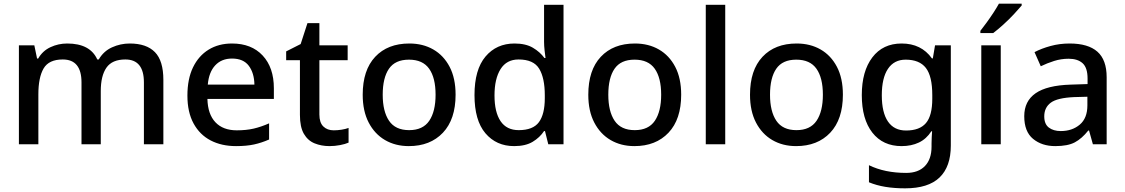

<svg xmlns="http://www.w3.org/2000/svg" viewBox="-20 -786 6129 1046"><path d="M687 -549Q778 -549 824 -502Q870 -455 870 -351V0H764V-337Q764 -462 663 -462Q591 -462 560 -417.5Q529 -373 529 -290V0H424V-337Q424 -462 322 -462Q246 -462 217.5 -413Q189 -364 189 -272V0H83V-539H167L182 -467H188Q212 -509 255 -529Q298 -549 346 -549Q471 -549 510 -462H518Q544 -507 590 -528Q636 -549 687 -549Z M1244 -549Q1350 -549 1411 -483.5Q1472 -418 1472 -305V-247H1110Q1112 -164 1153.5 -120Q1195 -76 1270 -76Q1322 -76 1362.5 -85.5Q1403 -95 1446 -114V-26Q1405 -8 1364 1Q1323 10 1266 10Q1187 10 1127.5 -21Q1068 -52 1034.5 -113.5Q1001 -175 1001 -265Q1001 -356 1031.5 -419Q1062 -482 1116.5 -515.5Q1171 -549 1244 -549ZM1244 -467Q1187 -467 1152.5 -430Q1118 -393 1112 -325H1366Q1365 -388 1335.5 -427.5Q1306 -467 1244 -467Z M1798 -76Q1819 -76 1841 -79.5Q1863 -83 1879 -89V-9Q1861 -1 1832.5 4.5Q1804 10 1775 10Q1731 10 1694 -5Q1657 -20 1635.5 -57Q1614 -94 1614 -160V-458H1539V-506L1618 -546L1655 -660H1720V-539H1874V-458H1720V-162Q1720 -118 1741.5 -97Q1763 -76 1798 -76Z M2462 -270Q2462 -136 2393 -63Q2324 10 2207 10Q2134 10 2077.5 -23Q2021 -56 1988.5 -118.5Q1956 -181 1956 -270Q1956 -404 2024 -476.5Q2092 -549 2210 -549Q2284 -549 2340.5 -516.5Q2397 -484 2429.5 -422Q2462 -360 2462 -270ZM2065 -270Q2065 -179 2099.5 -128Q2134 -77 2209 -77Q2284 -77 2318.5 -128Q2353 -179 2353 -270Q2353 -362 2318 -411.5Q2283 -461 2208 -461Q2133 -461 2099 -411.5Q2065 -362 2065 -270Z M2781 10Q2684 10 2624.5 -60Q2565 -130 2565 -268Q2565 -407 2625 -478Q2685 -549 2783 -549Q2844 -549 2883 -526Q2922 -503 2946 -470H2952Q2950 -483 2947 -510Q2944 -537 2944 -558V-760H3050V0H2967L2949 -72H2944Q2921 -37 2882 -13.5Q2843 10 2781 10ZM2806 -77Q2884 -77 2916 -120.5Q2948 -164 2948 -251V-267Q2948 -361 2917.5 -411.5Q2887 -462 2805 -462Q2740 -462 2707 -409.5Q2674 -357 2674 -266Q2674 -175 2707 -126Q2740 -77 2806 -77Z M3691 -270Q3691 -136 3622 -63Q3553 10 3436 10Q3363 10 3306.5 -23Q3250 -56 3217.5 -118.5Q3185 -181 3185 -270Q3185 -404 3253 -476.5Q3321 -549 3439 -549Q3513 -549 3569.5 -516.5Q3626 -484 3658.5 -422Q3691 -360 3691 -270ZM3294 -270Q3294 -179 3328.5 -128Q3363 -77 3438 -77Q3513 -77 3547.5 -128Q3582 -179 3582 -270Q3582 -362 3547 -411.5Q3512 -461 3437 -461Q3362 -461 3328 -411.5Q3294 -362 3294 -270Z M3931 0H3825V-760H3931Z M4572 -270Q4572 -136 4503 -63Q4434 10 4317 10Q4244 10 4187.5 -23Q4131 -56 4098.5 -118.5Q4066 -181 4066 -270Q4066 -404 4134 -476.5Q4202 -549 4320 -549Q4394 -549 4450.5 -516.5Q4507 -484 4539.5 -422Q4572 -360 4572 -270ZM4175 -270Q4175 -179 4209.5 -128Q4244 -77 4319 -77Q4394 -77 4428.5 -128Q4463 -179 4463 -270Q4463 -362 4428 -411.5Q4393 -461 4318 -461Q4243 -461 4209 -411.5Q4175 -362 4175 -270Z M4892 -549Q4999 -549 5057 -468H5062L5074 -539H5160V7Q5160 122 5098.5 181Q5037 240 4911 240Q4852 240 4803.5 232Q4755 224 4714 207V114Q4800 156 4917 156Q4983 156 5019 118.5Q5055 81 5055 13V-5Q5055 -18 5056 -39Q5057 -60 5058 -71H5054Q5027 -29 4986 -9.5Q4945 10 4892 10Q4790 10 4732.5 -63.5Q4675 -137 4675 -268Q4675 -398 4732.5 -473.5Q4790 -549 4892 -549ZM4914 -461Q4851 -461 4817.5 -411Q4784 -361 4784 -267Q4784 -173 4817.5 -124Q4851 -75 4916 -75Q4990 -75 5024.5 -115.5Q5059 -156 5059 -248V-268Q5059 -371 5024 -416Q4989 -461 4914 -461Z M5432 0H5326V-539H5432ZM5546 -756Q5531 -738 5504 -709Q5477 -680 5446 -652Q5415 -624 5391 -606H5321V-618Q5336 -637 5355 -663Q5374 -689 5392 -716.5Q5410 -744 5422 -766H5546Z M5807 -549Q5908 -549 5958.5 -504.5Q6009 -460 6009 -365V0H5934L5913 -75H5909Q5874 -31 5835.5 -10.5Q5797 10 5729 10Q5656 10 5608 -29.5Q5560 -69 5560 -153Q5560 -235 5622 -278Q5684 -321 5813 -325L5905 -328V-358Q5905 -417 5878 -441.5Q5851 -466 5802 -466Q5761 -466 5723 -454Q5685 -442 5650 -425L5616 -502Q5654 -522 5703.5 -535.5Q5753 -549 5807 -549ZM5832 -257Q5740 -253 5704.5 -226.5Q5669 -200 5669 -152Q5669 -110 5694 -91Q5719 -72 5759 -72Q5821 -72 5862.5 -107Q5904 -142 5904 -212V-259Z"/></svg>

Font: Noto Sans Arabic Med
Style: Regular
Weight: 500
Designer: Monotype Design Team, Nadine Chahine, Nizar Qandah and Khaled Hosny
Foundry: Monotype Imaging Inc.
Version: Version 2.012; ttfautohint (v1.8.4.7-5d5b)